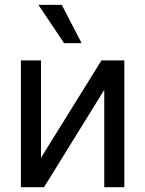

<svg xmlns="http://www.w3.org/2000/svg" viewBox="-20 -783 607 803"><path d="M404.3 -530.3H500V0H416V-407.2L164.1 0H67.4V-530.3H151.4V-123ZM140.6 -762.7H238.3L321.3 -602.5H248Z"/></svg>

Font: Pretendard JP
Style: Regular
Weight: 400
Designer: Base glyphs from Inter by Rasmus Andersson; Hangeul glyphs from Noto Sans CJK(Source Han Sans) by Jang Soo-young and Kan
Foundry: Kil Hyung-jin
Version: Version 1.309